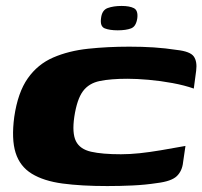

<svg xmlns="http://www.w3.org/2000/svg" viewBox="-20 -620 681 646"><path d="M28 -227Q40 -309 73.5 -356.5Q107 -404 159 -426.5Q211 -449 276.5 -456Q342 -463 415 -463Q459 -463 497.5 -460.5Q536 -458 575 -452Q620 -447 632 -430Q644 -413 640 -382L632 -322Q601 -333 560.5 -340.5Q520 -348 480 -351.5Q440 -355 409 -355Q353 -355 316 -347.5Q279 -340 259 -313Q239 -286 230 -227Q222 -172 235.5 -145Q249 -118 286.5 -109.5Q324 -101 387 -101Q417 -101 450 -104.5Q483 -108 521.5 -114.5Q560 -121 604 -129L596 -74Q593 -45 575 -27.5Q557 -10 508 -4Q469 2 426.5 4Q384 6 341 6Q254 6 190.5 -2.5Q127 -11 87 -35.5Q47 -60 32.5 -106Q18 -152 28 -227ZM376 -518Q349 -518 332.5 -524.5Q316 -531 320 -559Q323 -586 342.5 -593Q362 -600 389 -600Q416 -600 430.5 -592.5Q445 -585 442 -559Q438 -531 421 -524.5Q404 -518 376 -518Z"/></svg>

Font: Genos Thin ExtraBold
Style: Italic
Weight: 800
Italic angle: -8°
Version: Version 1.010